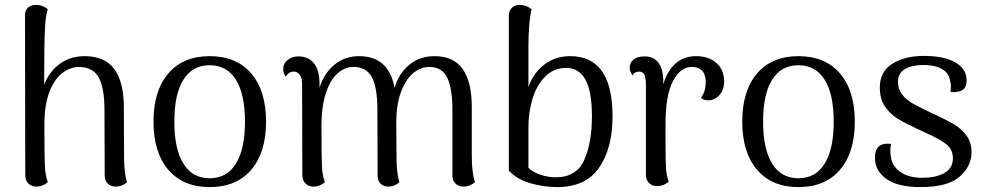

<svg xmlns="http://www.w3.org/2000/svg" viewBox="-20 -750 4018 783"><path d="M498 -7Q478 11 452 11Q432 11 419.5 -1Q407 -13 407 -33L406 -303Q406 -391 382.5 -434Q359 -477 302 -477Q267 -477 234.5 -452.5Q202 -428 181.5 -375Q161 -322 161 -241Q161 -112 163 -73Q165 -34 175 -7Q154 11 129 11Q108 11 95.5 -2Q83 -15 83 -37L82 -686Q82 -708 94 -719Q106 -730 127 -730Q142 -730 155 -724.5Q168 -719 175 -712Q167 -687 164.5 -652.5Q162 -618 161 -556L160 -405Q182 -460 225 -490.5Q268 -521 325 -521Q407 -521 446 -468.5Q485 -416 485 -313L486 -114Q486 -42 498 -7Z M606 -254Q606 -380 666.5 -450.5Q727 -521 835 -521Q944 -521 1004.5 -450.5Q1065 -380 1065 -254Q1065 -128 1004.5 -57.5Q944 13 835 13Q727 13 666.5 -57.5Q606 -128 606 -254ZM979 -254Q979 -366 942 -425Q905 -484 835 -484Q765 -484 728 -425Q691 -366 691 -254Q691 -142 728 -82.5Q765 -23 835 -23Q905 -23 942 -82.5Q979 -142 979 -254Z M1917 -7Q1895 11 1871 11Q1851 11 1838 -1Q1825 -13 1825 -33V-303Q1825 -389 1804 -433Q1783 -477 1730 -477Q1698 -477 1668 -454Q1638 -431 1617.5 -380.5Q1597 -330 1596 -254L1597 -114Q1597 -42 1609 -7Q1589 11 1564 11Q1544 11 1532 -1Q1520 -13 1520 -33L1519 -303Q1519 -392 1497 -434.5Q1475 -477 1421 -477Q1388 -477 1358.5 -452.5Q1329 -428 1310 -373.5Q1291 -319 1291 -235Q1291 -109 1293 -71Q1295 -33 1305 -7Q1284 11 1259 11Q1238 11 1225.5 -2Q1213 -15 1213 -37L1212 -405Q1212 -431 1203 -444.5Q1194 -458 1177 -458Q1168 -458 1159 -452.5Q1150 -447 1146 -437Q1135 -451 1135 -468Q1135 -491 1153 -505.5Q1171 -520 1197 -520Q1238 -520 1260.5 -491.5Q1283 -463 1283 -409V-393Q1303 -453 1345 -487Q1387 -521 1444 -521Q1566 -521 1589 -391Q1607 -452 1650 -486.5Q1693 -521 1752 -521Q1830 -521 1867 -468.5Q1904 -416 1904 -313V-114Q1904 -45 1917 -7Z M2055 -54V-686Q2055 -706 2067.5 -718Q2080 -730 2099 -730Q2127 -730 2148 -712Q2141 -685 2138 -642Q2135 -599 2135 -566V-395Q2154 -451 2199 -486Q2244 -521 2305 -521Q2478 -521 2478 -276Q2478 -145 2423 -66Q2368 13 2253 13Q2196 13 2142 -3Q2088 -19 2055 -54ZM2394 -276Q2394 -377 2367.5 -425Q2341 -473 2290 -473Q2237 -473 2202 -436.5Q2167 -400 2151 -345Q2135 -290 2135 -233V-66Q2149 -50 2181 -38.5Q2213 -27 2246 -27Q2331 -27 2362.5 -97.5Q2394 -168 2394 -276Z M2933 -417Q2933 -384 2914 -362.5Q2895 -341 2869 -341Q2847 -341 2839 -351Q2850 -368 2854 -382.5Q2858 -397 2858 -415Q2858 -477 2800 -477Q2755 -477 2724.5 -419.5Q2694 -362 2694 -241V-187Q2694 -97 2696 -65Q2698 -33 2707 -9Q2686 9 2660 9Q2640 9 2627 -3.5Q2614 -16 2614 -38V-406Q2614 -434 2607.5 -446Q2601 -458 2586 -458Q2567 -458 2560 -442Q2548 -459 2548 -474Q2548 -495 2564 -507.5Q2580 -520 2608 -520Q2647 -520 2666.5 -492.5Q2686 -465 2685 -411V-406Q2702 -463 2736 -492Q2770 -521 2818 -521Q2870 -521 2901.5 -493.5Q2933 -466 2933 -417Z M3007 -254Q3007 -380 3067.5 -450.5Q3128 -521 3236 -521Q3345 -521 3405.5 -450.5Q3466 -380 3466 -254Q3466 -128 3405.5 -57.5Q3345 13 3236 13Q3128 13 3067.5 -57.5Q3007 -128 3007 -254ZM3380 -254Q3380 -366 3343 -425Q3306 -484 3236 -484Q3166 -484 3129 -425Q3092 -366 3092 -254Q3092 -142 3129 -82.5Q3166 -23 3236 -23Q3306 -23 3343 -82.5Q3380 -142 3380 -254Z M3548 -108Q3548 -133 3560 -148.5Q3572 -164 3598 -164Q3608 -164 3614 -163Q3611 -151 3611 -139Q3611 -128 3612 -121Q3614 -77 3648.5 -51Q3683 -25 3741 -25Q3798 -25 3832 -45Q3866 -65 3866 -104Q3866 -140 3840 -161Q3814 -182 3758 -207L3726 -222Q3670 -248 3640.5 -266Q3611 -284 3589.5 -315Q3568 -346 3568 -393Q3568 -458 3619 -490Q3670 -522 3748 -522Q3830 -522 3876 -495.5Q3922 -469 3922 -422Q3922 -380 3885 -376Q3875 -374 3872 -374Q3866 -374 3856 -376Q3858 -388 3858 -396Q3858 -409 3855 -418Q3851 -451 3822.5 -468Q3794 -485 3745 -485Q3700 -485 3671 -468.5Q3642 -452 3642 -416Q3642 -386 3659 -364.5Q3676 -343 3699.5 -329.5Q3723 -316 3771 -293L3793 -283Q3842 -260 3871.5 -242.5Q3901 -225 3921.5 -197Q3942 -169 3942 -130Q3942 -71 3893 -29Q3844 13 3734 13Q3641 13 3594.5 -20.5Q3548 -54 3548 -108Z"/></svg>

Font: Arima Madurai
Style: Regular
Weight: 400
Designer: Joana Correia and Natanael Gama
Foundry: NDISCOVER
Version: Version 1.019